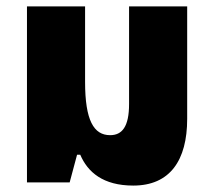

<svg xmlns="http://www.w3.org/2000/svg" viewBox="-20 -568 659 598"><path d="M395 10C509 10 563 -68 563 -198V-548H382V-244C382 -173 360 -147 323 -147C272 -147 245 -193 245 -313V-548H64V0H197L220 -86H230C253 -32 301 10 395 10Z"/></svg>

Font: Noto Sans Thai SemCond Blk
Style: Regular
Weight: 900
Width: 4
Designer: Monotype Design Team
Foundry: Monotype Imaging Inc.
Version: Version 2.002